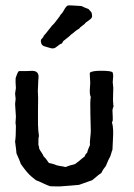

<svg xmlns="http://www.w3.org/2000/svg" viewBox="-20 -688 487 700"><path d="M315 -636Q317 -629 314.5 -624Q312 -619 303 -613Q294 -607 293 -606Q290 -601 280.5 -594.5Q271 -588 268 -583Q261 -580 252.5 -572.5Q244 -565 239 -562Q235 -557 225.5 -550Q216 -543 213 -540Q211 -539 210 -537Q209 -535 207.5 -532.5Q206 -530 205 -529Q199 -528 190.5 -520.5Q182 -513 176 -512Q172 -511 167 -512Q162 -513 156 -515Q150 -517 146 -518Q130 -521 129 -537Q128 -543 133.5 -548Q139 -553 139 -557Q146 -564 158.5 -580.5Q171 -597 178 -603L188 -616Q198 -628 202 -636Q207 -639 213.5 -651.5Q220 -664 227 -668Q234 -669 253 -667.5Q272 -666 277 -666Q291 -659 303 -655Q304 -653 309.5 -647.5Q315 -642 315 -636ZM49 -429H79Q83 -429 91.5 -429.5Q100 -430 105 -429Q110 -428 114 -425Q118 -422 119.5 -416.5Q121 -411 120.5 -406Q120 -401 119.5 -393Q119 -385 119 -381Q117 -357 119 -331Q119 -316 118.5 -287.5Q118 -259 118.5 -235.5Q119 -212 122 -192Q120 -187 120 -174.5Q120 -162 120 -159Q121 -158 121.5 -155.5Q122 -153 122.5 -150Q123 -147 123 -146Q125 -141 131 -132.5Q137 -124 139 -118Q144 -114 150 -105.5Q156 -97 158 -94Q174 -91 188 -85Q191 -84 198 -83Q205 -82 210 -81Q215 -80 219 -79Q230 -84 254 -90Q256 -91 272 -104Q274 -106 277 -108.5Q280 -111 283.5 -113.5Q287 -116 289 -118Q290 -124 298 -132Q299 -138 303 -147.5Q307 -157 308 -159Q307 -168 309 -185.5Q311 -203 311 -211Q311 -225 309.5 -273Q308 -321 311 -334Q308 -341 307.5 -349.5Q307 -358 308 -369.5Q309 -381 309 -386L308 -405Q306 -424 309 -424Q318 -430 349 -430Q382 -430 390 -425Q392 -421 392.5 -415Q393 -409 392 -401Q391 -393 391 -389Q391 -386 392 -378.5Q393 -371 393 -367Q393 -361 392.5 -349Q392 -337 392 -327Q392 -317 393 -309Q392 -307 393 -306Q394 -305 394 -304Q394 -300 392 -294.5Q390 -289 390 -285Q390 -282 391 -262.5Q392 -243 388 -243Q392 -230 392.5 -213.5Q393 -197 391.5 -174.5Q390 -152 390 -142Q388 -138 385 -127Q382 -116 379 -112Q376 -108 366 -83Q355 -70 350 -58Q347 -57 316 -31Q275 -16 268 -14Q256 -13 233 -11Q210 -9 199.5 -8.5Q189 -8 163 -9Q153 -12 136.5 -20Q120 -28 111 -31L95 -44Q80 -56 56 -90Q53 -100 40 -129Q40 -135 35 -172Q38 -189 38 -228Q38 -230 37 -236.5Q36 -243 37 -246Q37 -249 37.5 -254.5Q38 -260 38 -263Q38 -271 36.5 -286Q35 -301 35 -309Q35 -312 36 -318Q37 -324 37 -328Q37 -331 36 -337Q35 -343 35 -347Q35 -350 36.5 -357Q38 -364 38 -367Q36 -391 37 -403Q38 -406 40 -412Q42 -418 44 -422Q46 -426 49 -429Z"/></svg>

Font: FuturaRenner
Style: Regular
Weight: 400
Designer: BSozoo
Foundry: BSozoo
Version: Version 1.001;PS 001.001;hotconv 1.0.70;makeotf.lib2.5.58329